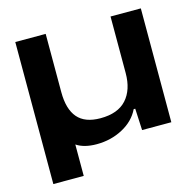

<svg xmlns="http://www.w3.org/2000/svg" viewBox="-99 -634 882 867"><g transform="rotate(-15 342.0 -200.0)"><path d="M45.9 131.8V-532.2H188V-259.8Q188 -180.2 222.4 -140.1Q256.8 -100.1 329.1 -100.1Q410.6 -100.1 450.9 -144.8Q491.2 -189.5 491.2 -268.1V-532.2H632.8V0H496.1L491.2 -101.1H483.9Q459.5 -50.3 404.3 -20.8Q349.1 8.8 282.2 8.8Q223.6 8.8 188 -15.1V131.8Z"/></g></svg>

Font: Lumene Sans Expanded
Style: Bold
Weight: 600
Width: 7
Designer: Deni Anggara
Version: Version 1.003;Glyphs 3.1.2 (3151)